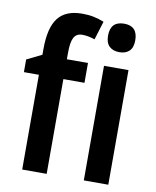

<svg xmlns="http://www.w3.org/2000/svg" viewBox="-85 -831 727 896"><g transform="rotate(10 278.0 -382.5)"><path d="M298 -449H198V0H82V-449H11V-509L82 -544V-571Q82 -672 118 -718.5Q154 -765 232 -765Q262 -765 286.5 -760Q311 -755 336 -745L309 -657Q294 -662 279.5 -665Q265 -668 249 -668Q222 -668 210 -646.5Q198 -625 198 -574V-543H298ZM433 -753Q497 -753 497 -685Q497 -651 480 -634.5Q463 -618 433 -618Q403 -618 385.5 -634.5Q368 -651 368 -685Q368 -753 433 -753ZM490 -543V0H374V-543Z"/></g></svg>

Font: Noto Sans Condensed SemiBold
Style: Regular
Weight: 600
Width: 3
Designer: Monotype Design Team
Foundry: Monotype Imaging Inc.
Version: Version 2.013; ttfautohint (v1.8.4.7-5d5b)